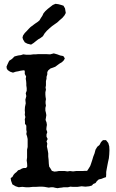

<svg xmlns="http://www.w3.org/2000/svg" viewBox="-20 -985 610 1007"><path d="M293 0 282 2 270 0 258 -3H248L236 -1L224 -3L213 -5L201 -6H187L170 -5H153L134 -3H115L97 -5L78 -3L62 -8L45 -18L38 -37L36 -51L45 -57L51 -68L58 -76L67 -83L75 -92L85 -95L95 -101L105 -104H117L123 -112L122 -129L120 -144L122 -159V-200L125 -214V-256L122 -270L118 -282L120 -294L118 -304V-326L111 -336V-348L110 -359L113 -371L110 -383L111 -395L110 -407L111 -424L115 -443L113 -462L118 -481L115 -496L120 -509V-523L118 -537V-548L117 -560L115 -572L117 -584L110 -597V-611L108 -616H101L87 -614L75 -611L63 -609L48 -604L33 -609L21 -617L16 -624L14 -635L19 -647L28 -666L43 -676L56 -689L75 -694L90 -696L102 -700L117 -698H140L155 -700H167L179 -701H224L243 -700L262 -705L280 -700L296 -694L312 -691L320 -679L315 -669L305 -659L293 -652L282 -644L270 -635L257 -630L245 -626L233 -616L228 -607V-595L224 -582V-572L221 -560V-537L219 -526L221 -515L218 -501V-489L219 -477L221 -465L219 -453V-443L221 -431L218 -419V-405L221 -393L223 -381L221 -368L219 -356L224 -343L226 -330L224 -318L223 -306L228 -292L224 -280V-268L230 -256L224 -244L228 -232L226 -217L230 -198L233 -181V-164L235 -146L236 -127L238 -111L245 -101L252 -89L265 -85L277 -86L288 -88H320L334 -86L347 -88L363 -86L379 -88H413L426 -89H437L445 -101L453 -114L457 -125L464 -146L469 -163L476 -181L481 -200L490 -215L502 -225L510 -240L520 -250H536L548 -235L553 -217L554 -197L553 -175L551 -155L546 -132L542 -111L539 -95L537 -83V-69L536 -56L524 -52L512 -47L498 -44L488 -35L481 -25L469 -20L462 -12L448 -8L428 -6L408 -8L387 -5H361L349 -6L337 -3H315L303 -1ZM257 -959 271 -965 286 -963 301 -959 313 -955 321 -941 325 -917 318 -904 307 -891 294 -880 280 -867 267 -858 253 -848 239 -836 226 -824 214 -810 205 -795 193 -786 181 -779 169 -770 157 -760 143 -751 123 -756 110 -763 101 -778 98 -788 101 -799 110 -812 120 -822 131 -834 140 -843 164 -861 176 -869 187 -878 194 -890 202 -902 208 -915 218 -927 230 -938 244 -949Z"/></svg>

Font: Tagesschrift
Style: Regular
Weight: 400
Designer: Yanone
Version: Version 2.000; ttfautohint (v1.8.4.7-5d5b)